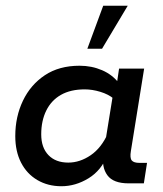

<svg xmlns="http://www.w3.org/2000/svg" viewBox="-20 -636 566 666"><path d="M193 10Q146 10 109.5 -11.5Q73 -33 53 -72Q33 -111 33 -164Q33 -231 59.5 -286.5Q86 -342 135.5 -375Q185 -408 256 -408Q298 -408 334 -392.5Q370 -377 393 -347L384 -337L393 -398H480L434 -112Q430 -88 437 -79.5Q444 -71 464 -71H490L479 0H426Q373 0 352.5 -28Q332 -56 339 -100L342 -121L353 -99Q332 -45 287 -17.5Q242 10 193 10ZM217 -72Q257 -72 294.5 -97.5Q332 -123 355 -175L345 -142L373 -315L374 -294Q356 -309 328 -317.5Q300 -326 274 -326Q225 -326 191.5 -307Q158 -288 140.5 -252.5Q123 -217 123 -170Q123 -124 148 -98Q173 -72 217 -72ZM283 -467 338 -616H423L334 -467Z"/></svg>

Font: Rokkitt Medium
Style: Italic
Weight: 500
Italic angle: -9°
Designer: Vernon Adams
Foundry: Vernon Adams
Version: Version 3.103